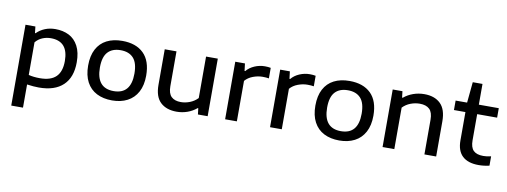

<svg xmlns="http://www.w3.org/2000/svg" viewBox="-72 -1153 4721 1787"><g transform="rotate(10 2289.0 -260.0)"><path d="M82.5 -544H176L183 -482.5H188.5Q221 -515.5 266 -534Q311 -552.5 364.5 -552.5Q437 -552.5 492.8 -524.5Q548.5 -496.5 580.8 -436Q613 -375.5 613 -282.5Q613 -139.5 534 -64.8Q455 10 305.5 10Q256.5 10 193.5 1V220H82.5ZM502 -274.5Q502 -461.5 338 -461.5Q296 -461.5 258.5 -446Q221 -430.5 193.5 -397.5V-89Q240 -77 300 -77Q402.5 -77 452.2 -125.5Q502 -174 502 -274.5Z M722.5 -272Q722.5 -364 755.8 -426.8Q789 -489.5 850.5 -521Q912 -552.5 997 -552.5Q1127 -552.5 1199 -481.8Q1271 -411 1271 -272Q1271 -180.5 1237 -117.2Q1203 -54 1141.2 -22Q1079.5 10 997 10Q913.5 10 851.8 -21.5Q790 -53 756.2 -116Q722.5 -179 722.5 -272ZM1160 -271.5Q1160 -372 1118 -418.2Q1076 -464.5 997 -464.5Q918 -464.5 875.8 -418.5Q833.5 -372.5 833.5 -272.5Q833.5 -78 997 -78Q1160 -78 1160 -271.5Z M1398.5 -208.5V-544H1509.5V-214.5Q1509.5 -146 1540.8 -116Q1572 -86 1630 -86Q1673.5 -86 1715.8 -102.8Q1758 -119.5 1789 -152V-544H1900V0H1808L1801 -58H1795.5Q1757 -25.5 1708.5 -8.2Q1660 9 1607.5 9Q1509.5 9 1454 -43.8Q1398.5 -96.5 1398.5 -208.5Z M2065 -544H2156.5L2165 -474.5H2171.5Q2201 -510 2247.8 -530Q2294.5 -550 2345.5 -550Q2374.5 -550 2400 -545V-445.5Q2375.5 -450 2340 -450Q2296 -450 2250.5 -433Q2205 -416 2176 -382.5V0H2065Z M2489.5 -544H2581L2589.5 -474.5H2596Q2625.5 -510 2672.2 -530Q2719 -550 2770 -550Q2799 -550 2824.5 -545V-445.5Q2800 -450 2764.5 -450Q2720.5 -450 2675 -433Q2629.5 -416 2600.5 -382.5V0H2489.5Z M2870 -272Q2870 -364 2903.2 -426.8Q2936.5 -489.5 2998 -521Q3059.5 -552.5 3144.5 -552.5Q3274.5 -552.5 3346.5 -481.8Q3418.5 -411 3418.5 -272Q3418.5 -180.5 3384.5 -117.2Q3350.5 -54 3288.8 -22Q3227 10 3144.5 10Q3061 10 2999.2 -21.5Q2937.5 -53 2903.8 -116Q2870 -179 2870 -272ZM3307.5 -271.5Q3307.5 -372 3265.5 -418.2Q3223.5 -464.5 3144.5 -464.5Q3065.5 -464.5 3023.2 -418.5Q2981 -372.5 2981 -272.5Q2981 -78 3144.5 -78Q3307.5 -78 3307.5 -271.5Z M3553 -544H3645L3652 -484.5H3658.5Q3697 -517 3747 -534.8Q3797 -552.5 3851.5 -552.5Q3949 -552.5 4004.2 -499Q4059.5 -445.5 4059.5 -332V0H3948.5V-327.5Q3948.5 -397 3917 -427.2Q3885.5 -457.5 3824.5 -457.5Q3781 -457.5 3738.2 -441.2Q3695.5 -425 3664 -392V0H3553Z M4563 -90V-2Q4512 10 4461.5 10Q4361 10 4308.5 -39Q4256 -88 4256 -187V-454.5H4147.5V-544H4256L4275 -740H4367V-544H4555.5V-454.5H4367V-207.5Q4367 -140 4397 -110.5Q4427 -81 4489.5 -81Q4505.5 -81 4522 -83Q4538.5 -85 4563 -90Z"/></g></svg>

Font: Encode Sans Expanded Medium
Style: Regular
Weight: 500
Width: 7
Designer: Multiple Designers
Foundry: Impallari Type
Version: Version 2.000